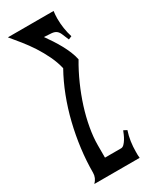

<svg xmlns="http://www.w3.org/2000/svg" viewBox="-182 -728 611 771"><g transform="rotate(-30 124.0 -342.0)"><path d="M206.1 -465.3Q182.6 -425.8 163.1 -381.8Q143.6 -337.9 129.6 -293.7Q115.7 -249.5 108.2 -207Q100.6 -164.6 100.6 -127.9V-70.3H175.3Q182.6 -70.3 189.5 -77.1Q196.3 -84 202.1 -93.5Q208 -103 212.2 -113Q216.3 -123 218.8 -128.9L233.9 -121.1Q226.6 -99.1 223.1 -75.7Q219.7 -52.2 219.7 -28.8Q219.7 -21.5 219.7 -14.2Q219.7 -6.8 220.7 0H10.7Q28.8 -18.1 28.8 -42Q28.8 -95.7 35.9 -151.6Q43 -207.5 56.4 -262.2Q69.8 -316.9 89.6 -368.4Q109.4 -419.9 134.8 -465.3Q127.4 -496.6 113 -526.6Q98.6 -556.6 80.6 -584.5Q62.5 -612.3 42.5 -637.2Q22.5 -662.1 4.4 -683.6H216.3Q215.3 -675.3 214.6 -666.7Q213.9 -658.2 213.9 -649.9Q213.9 -626.5 217.3 -604Q220.7 -581.5 227.5 -560.1L212.4 -553.7Q204.1 -574.7 198.7 -586.4Q193.4 -598.1 185.5 -603.5Q177.7 -608.9 165.3 -610.1Q152.8 -611.3 130.4 -612.3Q142.1 -596.2 153.8 -578.1Q165.5 -560.1 175.8 -541.5Q186 -522.9 194.1 -503.7Q202.1 -484.4 206.1 -465.3Z"/></g></svg>

Font: XAYAX
Style: Regular
Weight: 400
Designer: Peter Wiegel
Foundry: Peter Wiegel
Version: Version 1.000 2009 initial release